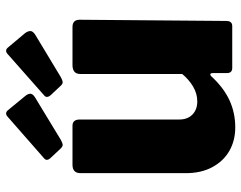

<svg xmlns="http://www.w3.org/2000/svg" viewBox="-102 -688 800 637"><g transform="rotate(-90 298.5 -370.0)"><path d="M280 -116Q306 -116 329.5 -130Q353 -144 371 -166V-504Q371 -530 401 -530H527Q551 -530 551 -506L547 -20Q547 0 530 0H391Q374 0 374 -18V-65Q374 -71 371 -72.5Q368 -74 363 -69Q325 -28 283.5 -9Q242 10 194 10Q150 10 116 -9.5Q82 -29 62 -66Q42 -103 42 -154V-503Q42 -530 70 -530H199Q220 -530 220 -506V-176Q220 -148 236.5 -132Q253 -116 280 -116ZM251 -744 297 -688Q305 -679 305.5 -670.5Q306 -662 293 -654L153 -569Q142 -563 136.5 -562.5Q131 -562 124 -569L94 -601Q80 -615 91 -624L229 -745Q241 -756 251 -744ZM459 -744 506 -688Q513 -679 513.5 -670.5Q514 -662 502 -654L361 -569Q350 -563 344.5 -562.5Q339 -562 332 -569L302 -601Q289 -615 300 -624L437 -745Q449 -756 459 -744Z"/></g></svg>

Font: Libre Franklin ExtraBold
Style: Regular
Weight: 800
Designer: Pablo Impallari, Rodrigo Fuenzalida, Nhung Nguyen
Foundry: Impallari Type
Version: Version 3.000